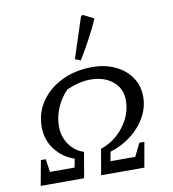

<svg xmlns="http://www.w3.org/2000/svg" viewBox="-87 -869 853 945"><g transform="rotate(-10 339.5 -396.5)"><path d="M40 0 63 -125H87L97 -60H220L228 -103Q169 -123 132 -171.5Q95 -220 95 -284Q95 -355 133.5 -411Q172 -467 239 -499.5Q306 -532 391 -532Q455 -532 505.5 -508Q556 -484 584.5 -442Q613 -400 613 -345Q613 -293 587 -245.5Q561 -198 515 -161.5Q469 -125 408 -106L399 -60H523L555 -125H580L558 0H342L364 -128Q411 -144 447.5 -176.5Q484 -209 505 -252Q526 -295 526 -342Q526 -402 482.5 -437.5Q439 -473 370 -473Q317 -473 252 -445Q219 -412 199 -366.5Q179 -321 179 -273Q179 -221 207 -181.5Q235 -142 279 -128L257 0ZM342 -574 314 -585 380 -787 389 -793 444 -766Q424 -721 398 -672.5Q372 -624 342 -574Z"/></g></svg>

Font: Piazzolla SC
Style: Italic
Weight: 400
Italic angle: -11.3°
Designer: Juan Pablo del Peral
Foundry: Huerta Tipografica
Version: Version 1.330